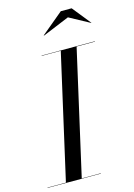

<svg xmlns="http://www.w3.org/2000/svg" viewBox="-182 -1042 775 1113"><g transform="rotate(-15 206.0 -485.0)"><path d="M329.5 -924.5 168.5 -858 167 -859.5 299 -969.5H364L452.5 -859.5L452 -858ZM-40 -2H70.5L239.5 -748H125V-750H445V-748H334.5L165.5 -2H280V0H-40Z"/></g></svg>

Font: Bodoni* 96pt
Style: Italic
Weight: 400
Italic angle: -13°
Version: Version 2.3